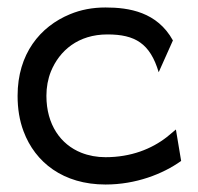

<svg xmlns="http://www.w3.org/2000/svg" viewBox="-20 -482 530 513"><path d="M404 -289 442 -374C400 -450 325 -462 262 -462C227 -462 196 -456 167 -444C87 -411 27 -338 27 -226C27 -192 32 -160 43 -131C74 -48 149 11 262 11C343 11 415 -17 464 -52L450 -136L426 -116C385 -84 330 -62 262 -62C239 -62 217 -66 197 -74C142 -96 104 -149 104 -226C104 -249 108 -271 116 -291C139 -347 189 -390 267 -390C341 -390 381 -366 404 -289Z"/></svg>

Font: Charger
Style: Regular
Weight: 400
Designer: Jasper
Foundry: Cannot Into Space Fonts
Version: Version 0.98